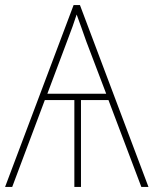

<svg xmlns="http://www.w3.org/2000/svg" viewBox="-20 -734 635 754"><path d="M294 -714 563 0H535L406 -341H298V0H272V-341H156L28 0H0L269 -714ZM281 -677Q274 -655 265 -630Q256 -605 243 -571L166 -366H397L319 -571Q309 -600 299 -627.5Q289 -655 281 -677Z"/></svg>

Font: Noto Sans Thin
Style: Regular
Weight: 100
Designer: Monotype Design Team
Foundry: Monotype Imaging Inc.
Version: Version 2.007